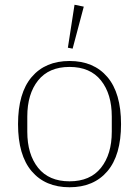

<svg xmlns="http://www.w3.org/2000/svg" viewBox="-20 -777 586 809"><path d="M273 -13Q360 -13 405.5 -70Q451 -127 451 -222V-286Q451 -381 405.5 -438Q360 -495 273 -495Q186 -495 140.5 -438Q95 -381 95 -286V-222Q95 -127 140.5 -70Q186 -13 273 -13ZM273 12Q171 12 113.5 -55.5Q56 -123 56 -254Q56 -385 113.5 -452.5Q171 -520 273 -520Q375 -520 432.5 -452.5Q490 -385 490 -254Q490 -123 432.5 -55.5Q375 12 273 12ZM266 -576 294 -757 333 -749 286 -572Z"/></svg>

Font: IBM Plex Serif ExtLt
Style: Regular
Weight: 200
Designer: Mike Abbink, Paul van der Laan, Pieter van Rosmalen
Foundry: Bold Monday
Version: Version 3.001